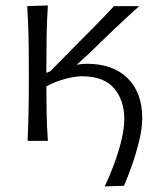

<svg xmlns="http://www.w3.org/2000/svg" viewBox="-20 -518 582 706"><path d="M365 167.5Q381.5 133.5 398 89.5Q414.5 45.5 425.8 0.5Q437 -44.5 437 -80.5Q437 -149.5 399.2 -193.5Q361.5 -237.5 282 -237.5Q256 -237.5 220.8 -228.2Q185.5 -219 150.5 -200.5Q150.5 -146 151.5 -98.5Q152.5 -51 156 0H81.5Q84 -55.5 85 -107Q86 -158.5 86 -219.5V-271.5Q86 -334.5 84.8 -387.2Q83.5 -440 80 -495.5L156 -498Q152.5 -442.5 151.5 -389.2Q150.5 -336 150.5 -276.5V-250Q157.5 -253.5 165.5 -256.5L260 -352.5Q295.5 -388 331 -424Q366.5 -460 399 -495.5H492Q443.5 -452 398 -408.8Q352.5 -365.5 309 -322.5L262 -280Q281.5 -283.5 299 -283.5Q396 -283.5 449.5 -230.2Q503 -177 503 -84Q503 -46.5 491.8 -0.2Q480.5 46 465 90Q449.5 134 436 165Z"/></svg>

Font: Commissioner Flair Light
Style: Regular
Weight: 300
Designer: Kostas Bartsokas
Foundry: Kostas Bartsokas
Version: Version 1.000; ttfautohint (v1.8.3)